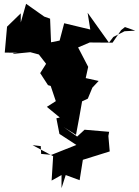

<svg xmlns="http://www.w3.org/2000/svg" viewBox="-20 -943 730 1008"><path d="M47 -660 139 -669 184 -657 222 -608 191 -559 232 -496 282 -481 232 -534 273 -412 226 -382 294 -326 276 -322 292 -240 381 -182 250 -130 196 -135 194 -176 151 -181 259 -123 251 5 303 -24V45L325 -24L398 3L415 -104L556 -148L549 -229L553 -251L424 -262L385 -226L314 -276L379 -235C390 -293 401 -352 411 -411L441 -425L465 -483L498 -518L430 -533L443 -592L390 -694L451 -720L571 -719L616 -785L636 -801L690 -782L634 -779L575 -749L552 -719L440 -876L454 -788L317 -821L293 -730L248 -721L243 -845L212 -856L117 -923L89 -825V-873L17 -803L5 -667L72 -666L53 -664Z"/></svg>

Font: Hussar Lance
Style: ExBd
Weight: 700
Foundry: Cannot Into Space Fonts, PlusOne Fonts
Version: Version 2.270